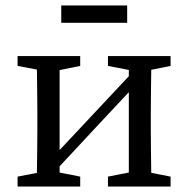

<svg xmlns="http://www.w3.org/2000/svg" viewBox="-20 -679 685 699"><path d="M44 0V-36L148 -56H171L272 -36V0ZM373 0V-36L475 -56H499L601 -36V0ZM113 0Q114 -23 114.5 -60Q115 -97 115.5 -137.5Q116 -178 116 -210V-265Q116 -297 115.5 -337.5Q115 -378 114.5 -415.5Q114 -453 113 -475H197V0ZM163 -37 120 -57H126L307 -250L488 -443L524 -417H518L340 -227ZM449 0V-475H532Q531 -453 530.5 -415.5Q530 -378 529.5 -337.5Q529 -297 529 -265V-210Q529 -178 529.5 -137.5Q530 -97 530.5 -60Q531 -23 532 0ZM44 -439V-475H272V-439L173 -419H150ZM373 -439V-475H601V-439L501 -419H477ZM203 -596V-659H443V-596Z"/></svg>

Font: Source Serif 4 Variable
Style: Regular
Weight: 400
Designer: Frank Grießhammer
Foundry: Adobe
Version: Version 4.005;hotconv 1.1.0;makeotfexe 2.6.0